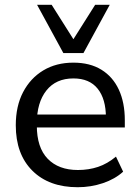

<svg xmlns="http://www.w3.org/2000/svg" viewBox="-20 -774 585 803"><path d="M305 9Q185 9 115.5 -60Q46 -129 46 -250Q46 -330 76.5 -388.5Q107 -447 161 -479.5Q215 -512 287 -512Q356 -512 404 -482.5Q452 -453 477 -399Q502 -345 502 -271V-241H117V-295H440L423 -282Q423 -360 388.5 -403Q354 -446 287 -446Q214 -446 174 -395.5Q134 -345 134 -258V-249Q134 -157 179.5 -110Q225 -63 306 -63Q351 -63 390 -76Q429 -89 465 -119L495 -56Q461 -25 410.5 -8Q360 9 305 9ZM245 -552 135 -754H196L287 -610L378 -754H439L329 -552Z"/></svg>

Font: Mulish Medium
Style: Regular
Weight: 500
Designer: Vernon Adams
Foundry: Vernon Adams
Version: Version 3.603; ttfautohint (v1.8.3)